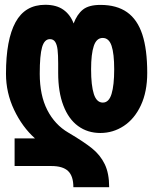

<svg xmlns="http://www.w3.org/2000/svg" viewBox="-20 -578 640 802"><path d="M194.5 115.5H41V0H126Q73 -47.5 39 -119Q5 -190.5 5 -270Q5 -412 44.8 -485Q84.5 -558 169 -558Q216 -558 245 -537.2Q274 -516.5 287.5 -480Q302 -518.5 326.5 -538Q351 -557.5 399.5 -557.5Q467.5 -557.5 510.8 -527Q554 -496.5 574.5 -434Q595 -371.5 595 -273.5Q595 -195 568.5 -138.2Q542 -81.5 497.2 -52Q452.5 -22.5 399 -22.5Q346 -22.5 306.2 -51.5Q266.5 -80.5 244.8 -137Q223 -193.5 223 -273.5V-312.5Q223 -348.5 220.5 -370Q218 -391.5 210.5 -403Q203 -414.5 188.5 -414.5Q165.5 -414.5 155.8 -381Q146 -347.5 146 -270Q146 -180 177.5 -118.5Q209 -57 265.5 -24Q330 14 364.5 41.8Q399 69.5 417.5 107.8Q436 146 436 204H286.5Q286.5 157.5 264.5 136.5Q242.5 115.5 194.5 115.5ZM457 -288.5Q457 -354 446 -386.8Q435 -419.5 409 -419.5Q383 -419.5 371.8 -386Q360.5 -352.5 360.5 -288.5Q360.5 -221 372 -185.2Q383.5 -149.5 409.5 -149.5Q435 -149.5 446 -185.8Q457 -222 457 -288.5Z"/></svg>

Font: JuliaMono Black
Style: Regular
Weight: 900
Monospace: yes
Designer: cormullion
Foundry: corm
Version: Version 0.054; ttfautohint (v1.8.4)